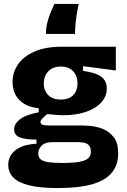

<svg xmlns="http://www.w3.org/2000/svg" viewBox="-20 -773 647 978"><path d="M275 185Q187 185 130.5 171.5Q74 158 48 131.5Q22 105 22 67Q22 21 58.5 -8Q95 -37 166 -41V-62Q111 -62 81.5 -73Q52 -84 52 -114Q52 -142 81 -165Q110 -188 177 -201V-222Q116 -227 80 -262.5Q44 -298 44 -356Q44 -405 72 -445.5Q100 -486 156 -510.5Q212 -535 296 -535H570V-414L403 -436V-412Q468 -403 496 -382Q524 -361 524 -323Q524 -283 496.5 -252Q469 -221 419 -203.5Q369 -186 300 -186Q288 -186 273.5 -187Q259 -188 220 -192Q204 -178 195 -168.5Q186 -159 186 -151Q186 -145 191 -141Q196 -137 205.5 -135.5Q215 -134 226 -134H387Q407 -134 439.5 -131.5Q472 -129 504.5 -116Q537 -103 559.5 -74Q582 -45 582 9Q582 68 549 107.5Q516 147 448 166Q380 185 275 185ZM296 57Q354 57 386 51Q418 45 430.5 32Q443 19 443 0Q443 -18 436 -28.5Q429 -39 418 -43Q407 -47 395.5 -48Q384 -49 376 -49H247Q210 -49 192.5 -31.5Q175 -14 175 9Q175 28 187 38.5Q199 49 225.5 53Q252 57 296 57ZM289 -266Q332 -266 353.5 -289Q375 -312 375 -347Q375 -385 353 -409.5Q331 -434 290 -434Q249 -434 226 -409.5Q203 -385 203 -347Q203 -324 213 -305.5Q223 -287 242 -276.5Q261 -266 289 -266ZM381 -753Q372 -712 368 -681Q364 -650 363 -629.5Q362 -609 362 -600H214Q214 -630 221 -658Q228 -686 238.5 -710.5Q249 -735 257 -753Z"/></svg>

Font: Bricolage Grotesque 96pt ExtraBold ExtraBold
Style: Regular
Weight: 800
Version: Version 1.001;gftools[0.9.33.dev8+g029e19f]